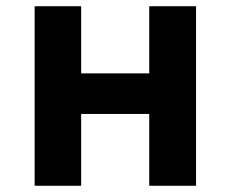

<svg xmlns="http://www.w3.org/2000/svg" viewBox="-20 -595 740 615"><path d="M91 -575V0H240V-230H458V0H608V-575H458V-360H240V-575Z"/></svg>

Font: Kawkab Mono
Style: Bold
Weight: 700
Monospace: yes
Designer: Abdullah Arif
Foundry: Abdullah Arif
Version: Version 1.000;PS 000.500;hotconv 1.0.88;makeotf.lib2.5.64775